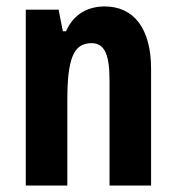

<svg xmlns="http://www.w3.org/2000/svg" viewBox="-20 -576 548 596"><path d="M305 -556C255 -556 209 -534 185 -479H175L162 -546H60V0H189V-264C189 -394 208 -442 264 -442C307 -442 320 -402 320 -325V0H449V-362C449 -488 395 -556 305 -556Z"/></svg>

Font: Noto Sans Gurmukhi UI ExtraCondensed
Style: Bold
Weight: 700
Width: 2
Designer: Jelle Bosma - Monotype Design Team
Foundry: Monotype Imaging Inc.
Version: Version 2.004